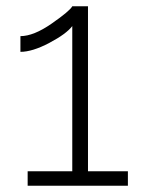

<svg xmlns="http://www.w3.org/2000/svg" viewBox="-20 -591 448 611"><path d="M260 -46H387V0H68V-46H210V-508Q191 -483 137 -454.5Q83 -426 45 -426V-476Q87 -476 144.5 -516Q202 -556 210 -571H260Z"/></svg>

Font: Raleway
Style: Light
Weight: 300
Designer: Matt McInerney, Pablo Impallari, Rodrigo Fuenzalida
Foundry: Matt McInerney, Pablo Impallari, Rodrigo Fuenzalida
Version: Version 3.000